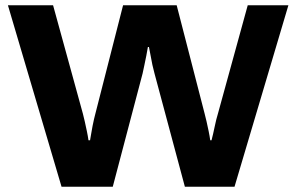

<svg xmlns="http://www.w3.org/2000/svg" viewBox="-20 -707 1122 727"><path d="M213 0 10 -687H181L294 -276Q297 -265 301 -247Q305 -229 309 -210Q313 -191 315 -176H321Q323 -188 325.5 -202Q328 -216 330.5 -230Q333 -244 336 -256Q339 -268 341 -276L446 -687H649L755 -276Q758 -265 762 -247.5Q766 -230 770 -210.5Q774 -191 776 -176H781Q784 -187 787 -200.5Q790 -214 793 -228Q796 -242 799 -254.5Q802 -267 805 -276L918 -687H1072L868 0H680L565 -429Q561 -443 557 -461.5Q553 -480 550 -498Q547 -516 544 -529H540Q538 -515 534 -496Q530 -477 526.5 -459.5Q523 -442 520 -429L407 0Z"/></svg>

Font: Archivo SemiExpanded
Style: Bold
Weight: 700
Width: 6
Designer: Hector Gatti
Foundry: Omnibus-Type
Version: Version 2.001